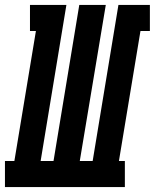

<svg xmlns="http://www.w3.org/2000/svg" viewBox="-58 -755 625 775"><path d="M-38 0V-105H0L87 -630H63V-735H210L106 -105H158L262 -735H369L264 -105H316L420 -735H547V-630H509L422 -105H446V0Z"/></svg>

Font: Iosevka Slab Extrabold
Style: Italic
Weight: 800
Italic angle: -9°
Monospace: yes
Designer: Belleve Invis
Foundry: Belleve Invis
Version: Version 11.1.0; ttfautohint (v1.8.3)